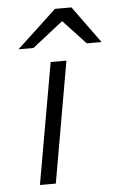

<svg xmlns="http://www.w3.org/2000/svg" viewBox="-53 -769 499 807"><g transform="rotate(-5 196.5 -366.0)"><path d="M82.5 0 172.5 -511H239L149.5 0ZM42.5 -576 210 -732H279.5L393 -576H330.5L235.5 -678L105.5 -576Z"/></g></svg>

Font: Overpass Light
Style: Italic
Weight: 300
Italic angle: -10°
Designer: Delve Withrington, Dave Bailey, Thomas Jockin
Foundry: Delve Fonts LLC
Version: Version 4.000; ttfautohint (v1.8.3)